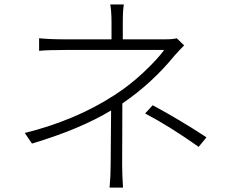

<svg xmlns="http://www.w3.org/2000/svg" viewBox="-20 -811 1040 865"><path d="M532.2 -345.7 531.2 -344.7Q531.2 -301.8 530.8 -201.2Q530.3 -100.6 530.3 -67.4Q530.3 -28.3 534.2 34.2H473.6Q478.5 -17.6 478.5 -67.4Q478.5 -98.6 479.5 -188Q480.5 -277.3 480.5 -313.5Q341.8 -229.5 124 -164.1L91.8 -211.9Q322.3 -269.5 496.1 -382.8Q563.5 -425.8 626 -484.4Q688.5 -543 719.7 -585.9H273.4Q195.3 -585.9 156.2 -582V-638.7Q203.1 -633.8 273.4 -633.8H482.4V-707Q482.4 -761.7 476.6 -791H538.1Q533.2 -766.6 533.2 -707V-633.8H723.6Q760.7 -633.8 776.4 -638.7L809.6 -606.4Q785.2 -582 765.6 -559.6Q664.1 -435.5 532.2 -345.7ZM633.8 -299.8 668 -336.9Q791 -270.5 910.2 -192.4L875 -149.4Q742.2 -243.2 633.8 -299.8Z"/></svg>

Font: Gen Shin Gothic Monospace Light
Style: Regular
Weight: 300
Designer: [Source Han Sans]
Ryoko NISHIZUKA  (kana & ideographs); Paul D. Hunt (Latin, Greek & Cyrillic); Wenlong ZHANG  (bopomofo
Version: Version 1.002.20150607